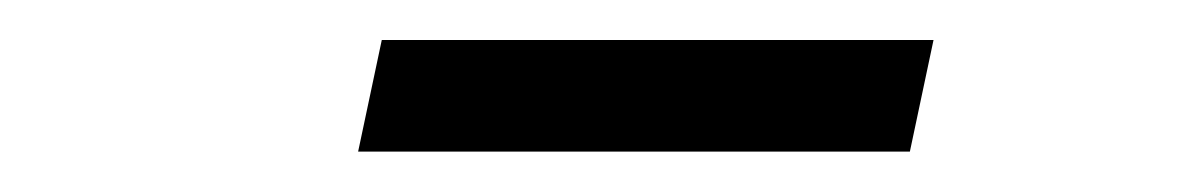

<svg xmlns="http://www.w3.org/2000/svg" viewBox="-20 -615 586 95"><path d="M430.2 -540H157.2L168.9 -595.2H441.9Z"/></svg>

Font: Anonymous Pro
Style: Italic
Weight: 400
Italic angle: -12°
Monospace: yes
Designer: Mark Simonson
Version: Version 1.003